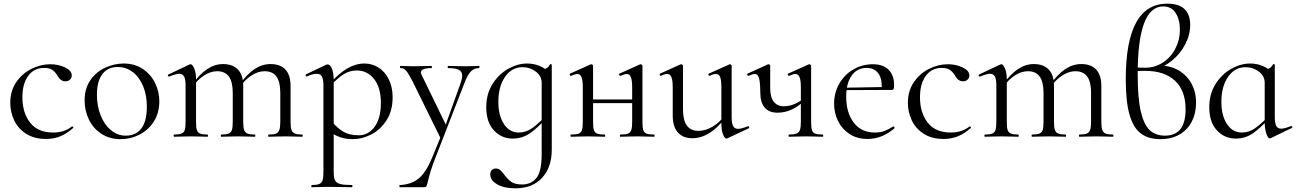

<svg xmlns="http://www.w3.org/2000/svg" viewBox="-20 -745 7062 1046"><path d="M36 -185Q36 -249 68 -296.5Q100 -344 150.5 -369.5Q201 -395 254 -395Q298 -395 334.5 -377.5Q371 -360 371 -334Q371 -321 361.5 -311.5Q352 -302 336 -302Q309 -302 292 -335Q279 -355 264 -365Q249 -375 221 -375Q165 -375 133.5 -331.5Q102 -288 102 -215Q102 -131 144 -77Q186 -23 270 -23Q331 -23 372 -56H373Q376 -56 378.5 -53Q381 -50 379 -48Q344 -17 308.5 -2.5Q273 12 231 12Q166 12 122 -16.5Q78 -45 57 -90Q36 -135 36 -185Z M441 -198Q441 -263 472.5 -308.5Q504 -354 553.5 -376.5Q603 -399 654 -399Q713 -399 757 -370Q801 -341 824.5 -293.5Q848 -246 848 -193Q848 -131 819 -84.5Q790 -38 741.5 -12.5Q693 13 636 13Q578 13 533.5 -15.5Q489 -44 465 -92.5Q441 -141 441 -198ZM780 -165Q780 -227 759.5 -276Q739 -325 703 -352.5Q667 -380 621 -380Q567 -380 537.5 -341Q508 -302 508 -229Q508 -168 528 -117Q548 -66 584 -36Q620 -6 665 -6Q720 -6 750 -45Q780 -84 780 -165Z M1444 -12Q1471 -12 1484 -17.5Q1497 -23 1502 -37.5Q1507 -52 1507 -81V-240Q1507 -299 1486 -328Q1465 -357 1421 -357Q1386 -357 1349.5 -333.5Q1313 -310 1287 -270L1283 -282Q1325 -341 1366.5 -368.5Q1408 -396 1454 -396Q1507 -396 1535 -366Q1563 -336 1563 -275V-81Q1563 -51 1568 -37Q1573 -23 1586 -17.5Q1599 -12 1626 -12Q1629 -12 1629 -6Q1629 0 1626 0Q1603 0 1589 -1L1535 -2L1481 -1Q1467 0 1444 0Q1441 0 1441 -6Q1441 -12 1444 -12ZM1186 -12Q1213 -12 1226 -17.5Q1239 -23 1243.5 -37Q1248 -51 1248 -81V-240Q1248 -299 1227 -328Q1206 -357 1163 -357Q1127 -357 1091 -333.5Q1055 -310 1029 -270L1025 -282Q1067 -341 1108.5 -368.5Q1150 -396 1195 -396Q1248 -396 1276.5 -366Q1305 -336 1305 -277V-81Q1305 -51 1310 -37Q1315 -23 1328 -17.5Q1341 -12 1368 -12Q1371 -12 1371 -6Q1371 0 1368 0Q1345 0 1331 -1L1277 -2L1222 -1Q1209 0 1186 0Q1183 0 1183 -6Q1183 -12 1186 -12ZM929 -12Q956 -12 969 -17.5Q982 -23 986.5 -37Q991 -51 991 -81V-279Q991 -313 983 -328Q975 -343 956 -343Q940 -343 902 -328H900Q896 -328 894.5 -332.5Q893 -337 897 -339L1013 -394Q1015 -395 1019 -395Q1028 -395 1038 -372Q1048 -349 1048 -313V-81Q1048 -51 1052.5 -37Q1057 -23 1070 -17.5Q1083 -12 1110 -12Q1113 -12 1113 -6Q1113 0 1110 0Q1087 0 1074 -1L1020 -2L965 -1Q952 0 929 0Q926 0 926 -6Q926 -12 929 -12Z M1679 263Q1706 263 1719 257.5Q1732 252 1737 238Q1742 224 1742 194V-276Q1742 -312 1734 -327.5Q1726 -343 1706 -343Q1684 -343 1653 -329L1651 -328Q1647 -328 1645.5 -333Q1644 -338 1647 -340L1758 -393Q1760 -394 1765 -394Q1779 -394 1788.5 -370.5Q1798 -347 1798 -305V194Q1798 224 1805.5 238Q1813 252 1833.5 257.5Q1854 263 1898 263Q1900 263 1900 269Q1900 275 1898 275Q1864 275 1844 274L1771 273L1716 274Q1702 275 1679 275Q1676 275 1676 269Q1676 263 1679 263ZM1772 -30 1786 -85Q1817 -47 1850.5 -27.5Q1884 -8 1934 -8Q1987 -8 2021 -54.5Q2055 -101 2055 -184Q2055 -268 2018 -314.5Q1981 -361 1924 -361Q1884 -361 1851.5 -340Q1819 -319 1781 -278L1773 -286Q1824 -344 1871 -371.5Q1918 -399 1966 -399Q2007 -399 2042 -377Q2077 -355 2098 -313Q2119 -271 2119 -215Q2119 -140 2085 -88.5Q2051 -37 2001.5 -12Q1952 13 1904 13Q1865 13 1836 3.5Q1807 -6 1772 -30Z M2385 -10V18L2227 -303Q2204 -347 2192 -360.5Q2180 -374 2161 -374Q2159 -374 2159 -380Q2159 -386 2161 -386L2195 -385Q2207 -384 2228 -384L2292 -385Q2306 -386 2331 -386Q2333 -386 2333 -380Q2333 -374 2331 -374Q2273 -374 2273 -351Q2273 -345 2278 -335L2415 -53L2390 -15L2490 -294Q2498 -318 2498 -332Q2498 -355 2480 -364.5Q2462 -374 2421 -374Q2419 -374 2419 -380Q2419 -386 2421 -386Q2448 -386 2462 -385L2522 -384L2558 -385Q2568 -386 2589 -386Q2592 -386 2592 -380Q2592 -374 2589 -374Q2564 -374 2546 -356.5Q2528 -339 2512 -297L2350 120Q2324 186 2311 244Q2306 265 2303 270Q2300 275 2288 275H2158Q2156 275 2156 269Q2156 263 2158 263Q2216 261 2257.5 230Q2299 199 2334 114Z M2651 206Q2651 189 2660 181Q2669 173 2681 173Q2695 173 2704 180.5Q2713 188 2726 205Q2745 231 2765 245.5Q2785 260 2825 260Q2873 260 2902 225Q2931 190 2931 94V-361Q2951 -369 2960 -375Q2969 -381 2977 -395Q2978 -397 2982 -395.5Q2986 -394 2986 -392V70Q2986 166 2933.5 223.5Q2881 281 2787 281Q2727 281 2689 259.5Q2651 238 2651 206ZM2629 -161Q2629 -233 2663 -287Q2697 -341 2748.5 -370Q2800 -399 2852 -399Q2887 -399 2919 -386Q2951 -373 2971 -350L2931 -294Q2931 -331 2899 -355Q2867 -379 2827 -379Q2768 -379 2731.5 -326.5Q2695 -274 2695 -190Q2695 -115 2725.5 -69Q2756 -23 2807 -23Q2845 -23 2878.5 -46.5Q2912 -70 2947 -107L2955 -100Q2911 -50 2868.5 -20Q2826 10 2773 10Q2712 10 2670.5 -35Q2629 -80 2629 -161Z M3360 -12Q3388 -12 3401 -17Q3414 -22 3419 -36.5Q3424 -51 3424 -81V-268Q3424 -307 3417 -324.5Q3410 -342 3394 -342Q3385 -342 3360 -332H3359Q3355 -332 3353 -337.5Q3351 -343 3355 -344L3466 -394L3470 -395Q3473 -395 3476.5 -392.5Q3480 -390 3480 -387V-81Q3480 -51 3484.5 -36.5Q3489 -22 3502.5 -17Q3516 -12 3544 -12Q3546 -12 3546 -6Q3546 0 3544 0Q3518 0 3503 -1L3453 -2L3399 -1Q3385 0 3360 0Q3357 0 3357 -6Q3357 -12 3360 -12ZM3091 -12Q3119 -12 3132.5 -17Q3146 -22 3150.5 -36.5Q3155 -51 3155 -81V-268Q3155 -307 3148 -324.5Q3141 -342 3125 -342Q3116 -342 3091 -332H3090Q3086 -332 3084 -337.5Q3082 -343 3086 -344L3197 -394L3201 -395Q3204 -395 3207.5 -392.5Q3211 -390 3211 -387V-81Q3211 -51 3215.5 -36.5Q3220 -22 3233.5 -17Q3247 -12 3275 -12Q3277 -12 3277 -6Q3277 0 3275 0Q3249 0 3234 -1L3184 -2L3131 -1Q3117 0 3091 0Q3088 0 3088 -6Q3088 -12 3091 -12ZM3181 -203H3450V-183H3181Z M3645 -115V-268Q3645 -307 3638 -324.5Q3631 -342 3615 -342Q3601 -342 3581 -332H3580Q3576 -332 3574 -337.5Q3572 -343 3576 -344L3687 -394L3691 -395Q3694 -395 3697.5 -392.5Q3701 -390 3701 -387V-148Q3701 -32 3785 -32Q3823 -32 3862 -55Q3901 -78 3929 -117L3934 -106Q3889 -47 3844 -19.5Q3799 8 3751 8Q3701 8 3673 -23.5Q3645 -55 3645 -115ZM4001 -43Q4018 -43 4054 -57H4056Q4060 -57 4061.5 -52.5Q4063 -48 4059 -46L3942 9L3938 10Q3928 10 3919 -13Q3910 -36 3910 -73V-268Q3910 -308 3903.5 -325Q3897 -342 3880 -342Q3866 -342 3846 -332H3845Q3841 -332 3839.5 -337.5Q3838 -343 3842 -344L3953 -394L3956 -395Q3959 -395 3962.5 -392.5Q3966 -390 3966 -387V-107Q3966 -73 3974 -58Q3982 -43 4001 -43Z M4122 -241Q4122 -289 4116 -315.5Q4110 -342 4092 -342Q4081 -342 4058 -332H4057Q4053 -332 4051 -337Q4049 -342 4053 -344L4163 -394L4167 -395Q4170 -395 4173 -392.5Q4176 -390 4176 -387V-264Q4176 -216 4195.5 -191Q4215 -166 4250 -166Q4280 -166 4310.5 -179Q4341 -192 4362 -213L4367 -201Q4296 -131 4216 -131Q4170 -131 4146 -159Q4122 -187 4122 -241ZM4278 -12Q4306 -12 4319.5 -17.5Q4333 -23 4338 -37Q4343 -51 4343 -81V-268Q4343 -307 4336 -324.5Q4329 -342 4313 -342Q4302 -342 4279 -332H4278Q4274 -332 4272 -337.5Q4270 -343 4274 -344L4385 -394L4388 -395Q4391 -395 4395 -392.5Q4399 -390 4399 -387V-81Q4399 -51 4403.5 -36.5Q4408 -22 4421 -17Q4434 -12 4462 -12Q4465 -12 4465 -6Q4465 0 4462 0Q4437 0 4423 -1L4371 -2L4319 -1Q4304 0 4278 0Q4276 0 4276 -6Q4276 -12 4278 -12Z M4524 -180Q4524 -239 4552 -288.5Q4580 -338 4628.5 -366.5Q4677 -395 4735 -395Q4791 -395 4821 -365Q4851 -335 4851 -281Q4851 -267 4848.5 -261Q4846 -255 4839 -255H4783L4784 -273Q4784 -323 4762 -349Q4740 -375 4702 -375Q4649 -375 4619.5 -333Q4590 -291 4590 -218Q4590 -131 4631 -77Q4672 -23 4746 -23Q4776 -23 4797.5 -31Q4819 -39 4846 -56H4847Q4850 -56 4852.5 -52.5Q4855 -49 4853 -46Q4785 12 4707 12Q4649 12 4608 -15Q4567 -42 4545.5 -86Q4524 -130 4524 -180ZM4571 -267 4798 -271V-255L4572 -254Z M4926 -185Q4926 -249 4958 -296.5Q4990 -344 5040.5 -369.5Q5091 -395 5144 -395Q5188 -395 5224.5 -377.5Q5261 -360 5261 -334Q5261 -321 5251.5 -311.5Q5242 -302 5226 -302Q5199 -302 5182 -335Q5169 -355 5154 -365Q5139 -375 5111 -375Q5055 -375 5023.5 -331.5Q4992 -288 4992 -215Q4992 -131 5034 -77Q5076 -23 5160 -23Q5221 -23 5262 -56H5263Q5266 -56 5268.5 -53Q5271 -50 5269 -48Q5234 -17 5198.5 -2.5Q5163 12 5121 12Q5056 12 5012 -16.5Q4968 -45 4947 -90Q4926 -135 4926 -185Z M5861 -12Q5888 -12 5901 -17.5Q5914 -23 5919 -37.5Q5924 -52 5924 -81V-240Q5924 -299 5903 -328Q5882 -357 5838 -357Q5803 -357 5766.5 -333.5Q5730 -310 5704 -270L5700 -282Q5742 -341 5783.5 -368.5Q5825 -396 5871 -396Q5924 -396 5952 -366Q5980 -336 5980 -275V-81Q5980 -51 5985 -37Q5990 -23 6003 -17.5Q6016 -12 6043 -12Q6046 -12 6046 -6Q6046 0 6043 0Q6020 0 6006 -1L5952 -2L5898 -1Q5884 0 5861 0Q5858 0 5858 -6Q5858 -12 5861 -12ZM5603 -12Q5630 -12 5643 -17.5Q5656 -23 5660.5 -37Q5665 -51 5665 -81V-240Q5665 -299 5644 -328Q5623 -357 5580 -357Q5544 -357 5508 -333.5Q5472 -310 5446 -270L5442 -282Q5484 -341 5525.5 -368.5Q5567 -396 5612 -396Q5665 -396 5693.5 -366Q5722 -336 5722 -277V-81Q5722 -51 5727 -37Q5732 -23 5745 -17.5Q5758 -12 5785 -12Q5788 -12 5788 -6Q5788 0 5785 0Q5762 0 5748 -1L5694 -2L5639 -1Q5626 0 5603 0Q5600 0 5600 -6Q5600 -12 5603 -12ZM5346 -12Q5373 -12 5386 -17.5Q5399 -23 5403.5 -37Q5408 -51 5408 -81V-279Q5408 -313 5400 -328Q5392 -343 5373 -343Q5357 -343 5319 -328H5317Q5313 -328 5311.5 -332.5Q5310 -337 5314 -339L5430 -394Q5432 -395 5436 -395Q5445 -395 5455 -372Q5465 -349 5465 -313V-81Q5465 -51 5469.5 -37Q5474 -23 5487 -17.5Q5500 -12 5527 -12Q5530 -12 5530 -6Q5530 0 5527 0Q5504 0 5491 -1L5437 -2L5382 -1Q5369 0 5346 0Q5343 0 5343 -6Q5343 -12 5346 -12Z M6496 -185Q6496 -129 6473.5 -84Q6451 -39 6407 -13Q6363 13 6301 13Q6236 13 6195 -18Q6154 -49 6133.5 -120.5Q6113 -192 6113 -313Q6113 -725 6339 -725Q6464 -725 6464 -609Q6464 -555 6437 -503.5Q6410 -452 6365 -415Q6320 -378 6270 -365L6304 -387Q6357 -387 6401 -361.5Q6445 -336 6470.5 -290.5Q6496 -245 6496 -185ZM6439 -150Q6439 -251 6381.5 -305Q6324 -359 6219 -359Q6179 -359 6160 -356V-379Q6179 -376 6218 -376Q6272 -376 6315.5 -404.5Q6359 -433 6383.5 -480.5Q6408 -528 6408 -582Q6408 -638 6385 -674Q6362 -710 6317 -710Q6178 -710 6178 -340Q6178 -211 6195 -138Q6212 -65 6244 -35.5Q6276 -6 6327 -6Q6439 -6 6439 -150Z M6568 -161Q6568 -233 6602 -287Q6636 -341 6687.5 -370Q6739 -399 6791 -399Q6826 -399 6858 -386Q6890 -373 6910 -350L6870 -294Q6870 -331 6838 -355Q6806 -379 6766 -379Q6707 -379 6670.5 -326.5Q6634 -274 6634 -190Q6634 -115 6664.5 -69Q6695 -23 6746 -23Q6784 -23 6817.5 -46.5Q6851 -70 6886 -107L6894 -100Q6850 -50 6807.5 -20Q6765 10 6712 10Q6651 10 6609.5 -35Q6568 -80 6568 -161ZM6870 -80V-361Q6890 -369 6899 -375Q6908 -381 6916 -395Q6917 -397 6921 -395.5Q6925 -394 6925 -392V-107Q6925 -73 6933 -58.5Q6941 -44 6960 -44Q6977 -44 7013 -58H7015Q7019 -58 7020.5 -53.5Q7022 -49 7018 -48L6902 8Q6900 9 6897 9Q6888 9 6879 -17Q6870 -43 6870 -80Z"/></svg>

Font: Cormorant Infant
Style: Regular
Weight: 400
Designer: Christian Thalmann (Catharsis Fonts)
Foundry: Catharsis Fonts
Version: Version 4.000